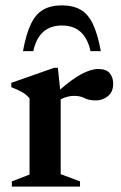

<svg xmlns="http://www.w3.org/2000/svg" viewBox="-20 -695 449 715"><path d="M346 -438Q376 -438 388.8 -422.2Q401.5 -406.5 401.5 -383.5Q401.5 -353 382 -337Q362.5 -321 336.5 -321Q311 -321 295 -329.5Q279 -338 256 -338Q230.5 -338 206 -325V-46.5L278 -19.5V0H24V-19.5L90 -45V-328.5Q79 -342.5 62.2 -352Q45.5 -361.5 22 -370.5V-386.5L181.5 -442.5H195.5L204 -361.5Q291 -438 346 -438ZM210.5 -600Q124.5 -600 104 -504.5H65.5Q77.5 -569.5 95.5 -606.5Q113.5 -643.5 141.5 -659.2Q169.5 -675 210.5 -675Q251.5 -675 279.5 -659.2Q307.5 -643.5 325.5 -606.5Q343.5 -569.5 355.5 -504.5H317Q296.5 -600 210.5 -600Z"/></svg>

Font: Newsreader Text SemiBold
Style: Regular
Weight: 600
Designer: Hugues Gentile
Foundry: Production Type
Version: Version 1.001